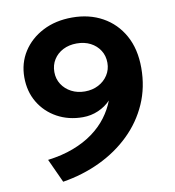

<svg xmlns="http://www.w3.org/2000/svg" viewBox="-82 -788 797 875"><g transform="rotate(-10 317.0 -350.0)"><path d="M140 15 89.5 -95Q156 -103.5 208.5 -123.5Q261 -143.5 300.5 -172.5Q340 -201.5 367 -237.5Q394 -273.5 409 -313.5Q385.5 -288.5 351.8 -273.8Q318 -259 280 -259Q214 -259 161.2 -288Q108.5 -317 78.2 -367.8Q48 -418.5 48 -484Q48 -549.5 81.2 -601.8Q114.5 -654 173.5 -684.5Q232.5 -715 309.5 -715Q388.5 -715 449.5 -681.2Q510.5 -647.5 545.5 -584.8Q580.5 -522 580.5 -434.5Q580.5 -344.5 547 -268.8Q513.5 -193 453.2 -134.5Q393 -76 313 -38Q233 0 140 15ZM309.5 -373Q344.5 -373 372.2 -387.5Q400 -402 416.2 -427.2Q432.5 -452.5 432.5 -484Q432.5 -516.5 416.5 -541.5Q400.5 -566.5 373 -580.8Q345.5 -595 309.5 -595Q274 -595 246.2 -580.8Q218.5 -566.5 202.8 -541.5Q187 -516.5 187 -484Q187 -452.5 203.2 -427.2Q219.5 -402 247.2 -387.5Q275 -373 309.5 -373Z"/></g></svg>

Font: Geologica Thin Roman SemiBold
Style: Regular
Weight: 600
Version: Version 1.010;gftools[0.9.28]